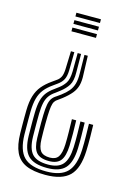

<svg xmlns="http://www.w3.org/2000/svg" viewBox="-122 -667 678 943"><g transform="rotate(15 217.0 -195.5)"><path d="M186.5 -410.2 185.2 -317.5Q184.5 -288 175.9 -271Q167.2 -254 148.8 -240.8L127.2 -225.2Q101 -207 85.2 -186.9Q69.5 -166.8 62.2 -139.9Q55 -113 54.2 -73.8Q54 -53 54 -32.2Q54 -11.5 54.2 7.8Q54.5 27 54.5 44Q56 123 90.1 157.2Q124.2 191.5 204 191.5Q278 191.5 311.1 156.9Q344.2 122.2 347.5 42.8Q348.8 8.2 348.1 -25.9Q347.5 -60 346.8 -89.2H368.5Q369.2 -61.8 369.8 -26.1Q370.2 9.5 369 43.5Q365.8 132 327.4 170.5Q289 209 204 209Q143 209 105.6 192.4Q68.2 175.8 51.1 139.2Q34 102.8 33 44Q32.8 23 32.5 3.6Q32.2 -15.8 32.4 -35Q32.5 -54.2 32.8 -73.8Q33.5 -117.2 42.8 -147.2Q52 -177.2 70.2 -199.2Q88.5 -221.2 117 -241.2L138.5 -256.5Q149.8 -263.8 157.2 -276.6Q164.8 -289.5 166.2 -317.5L169.2 -410.2ZM255 -410.2 258 -317.5Q260.2 -284 254.1 -260.8Q248 -237.5 232.2 -218.4Q216.5 -199.2 189 -177.8L169.2 -163.2Q159.2 -157.5 153.2 -148.4Q147.2 -139.2 144.5 -121.9Q141.8 -104.5 140.8 -73.5Q140.2 -53 140.1 -33.9Q140 -14.8 140.2 4.2Q140.5 23.2 141 43.8Q142.2 86.2 156.1 103.8Q170 121.2 204 121.2Q233.8 121.2 246.6 102.1Q259.5 83 261.2 39Q262.2 9.8 261.6 -24.5Q261 -58.8 260.2 -89.2H282Q283 -54.5 283.4 -22.4Q283.8 9.8 282.8 40Q280.8 93.5 262.8 116.1Q244.8 138.8 204 138.8Q158.5 138.8 139.6 117Q120.8 95.2 119.5 43.8Q119.2 24.2 118.9 5.6Q118.5 -13 118.6 -32.5Q118.8 -52 119.2 -73.5Q120 -106.5 123.8 -126.2Q127.5 -146 135.6 -157.8Q143.8 -169.5 157.8 -178L179 -193Q200 -208.8 213.6 -224.9Q227.2 -241 233.6 -262.9Q240 -284.8 239.2 -317.5L238 -410.2ZM220.8 -410.2 221.5 -317.5Q222.5 -273.8 208.5 -251.2Q194.5 -228.8 168.8 -209.2L147.8 -193.2Q129.5 -181 118.8 -166.1Q108 -151.2 103.1 -129.4Q98.2 -107.5 97.5 -73.8Q97.2 -51 97.2 -31.8Q97.2 -12.5 97.4 5.6Q97.5 23.8 97.8 43.8Q99.2 104.5 123.2 130.5Q147.2 156.5 204 156.5Q255.8 156.5 278.8 129.9Q301.8 103.2 304.2 41.8Q305.5 7.5 304.9 -25.5Q304.2 -58.5 303.5 -89.2H325.2Q326 -56.2 326.5 -23Q327 10.2 326 41.8Q323.5 112.8 295.2 143.4Q267 174 204 174Q135.5 174 106.5 143.9Q77.5 113.8 76.2 44Q76 24.5 75.8 5.8Q75.5 -13 75.5 -32.6Q75.5 -52.2 76 -73.8Q76.8 -111.5 83.4 -136.1Q90 -160.8 103.4 -177.8Q116.8 -194.8 137.5 -209.2L158.8 -225.2Q176.5 -238.2 189.2 -257.2Q202 -276.2 202.8 -317.5L203.5 -410.2ZM271 -600V-581H146.2V-600ZM271 -524.5V-505.5H146.2V-524.5ZM271 -562.2V-543.2H146.2V-562.2Z"/></g></svg>

Font: Big Shoulders Inline Display Thin
Style: Bold
Weight: 700
Version: Version 2.002